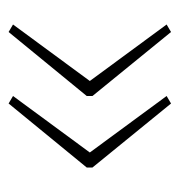

<svg xmlns="http://www.w3.org/2000/svg" viewBox="-6 -496 408 435"><g transform="rotate(90 197.5 -279.0)"><path d="M360 -272 215 -95 198 -105 326 -279 198 -453 215 -463 360 -285ZM198 -272 53 -95 36 -105 164 -279 36 -453 53 -463 198 -285Z"/></g></svg>

Font: Noto Sans Myanmar Condensed Thin
Style: Regular
Weight: 100
Width: 3
Designer: Monotype Design Team
Foundry: Monotype Imaging Inc.
Version: Version 2.107; ttfautohint (v1.8.4.7-5d5b)